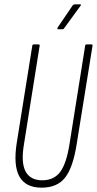

<svg xmlns="http://www.w3.org/2000/svg" viewBox="-20 -860 447 886"><path d="M172 6Q99 6 70 -44.5Q41 -95 57 -199L129 -649Q130 -655 136 -655H158Q164 -655 163 -649L91 -197Q76 -110 98 -69Q120 -28 175 -28Q229 -28 258 -67Q287 -106 301 -197L373 -649Q374 -655 379 -655H402Q408 -655 407 -649L334 -196Q317 -87 280.5 -40.5Q244 6 172 6ZM249 -725Q246 -725 245 -727Q244 -729 246 -733L316 -836Q320 -840 325 -840H350Q352 -840 353.5 -838.5Q355 -837 352 -834L277 -731Q274 -725 268 -725Z"/></svg>

Font: Sofia Sans Extra Condensed ExtraLight
Style: Italic
Weight: 250
Italic angle: -9°
Version: Version 4.100